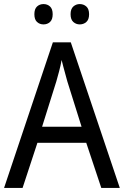

<svg xmlns="http://www.w3.org/2000/svg" viewBox="-20 -924 610 944"><path d="M478 0 404 -222H164L91 0H0L240 -716H328L569 0ZM311 -524Q308 -535 302.5 -555Q297 -575 291.5 -595.5Q286 -616 283 -629Q278 -601 270.5 -573Q263 -545 257 -524L187 -301H381ZM149 -854Q149 -880 162 -892Q175 -904 194 -904Q213 -904 226 -892Q239 -880 239 -854Q239 -828 226 -816Q213 -804 194 -804Q175 -804 162 -816Q149 -828 149 -854ZM327 -854Q327 -880 340.5 -892Q354 -904 372 -904Q391 -904 404.5 -892Q418 -880 418 -854Q418 -828 404.5 -816Q391 -804 372 -804Q354 -804 340.5 -816Q327 -828 327 -854Z"/></svg>

Font: Noto Sans Telugu SemiCondensed
Style: Regular
Weight: 400
Width: 4
Designer: Jelle Bosma - Monotype Design Team
Foundry: Monotype Imaging Inc.
Version: Version 2.005; ttfautohint (v1.8.4.7-5d5b)